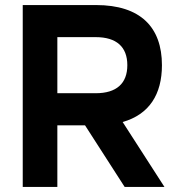

<svg xmlns="http://www.w3.org/2000/svg" viewBox="-20 -740 711 760"><path d="M473.5 0H631L465.5 -257C570.5 -287 621 -366 621 -482C621 -632 536.5 -720 360 -720H70V0H207V-244H316.5ZM207 -593H359C441 -593 484 -554.5 484 -482C484 -409.5 441 -371 359 -371H207Z"/></svg>

Font: Vela Sans ExtBd
Style: Regular
Weight: 800
Designer: Principal design: Mikhail Sharanda - project Manrope.
Design modification: Ravid Balaliev
Foundry: Mikhail Sharanda
Version: Version 1.001